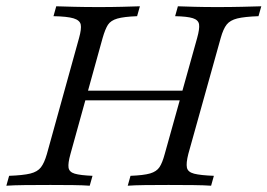

<svg xmlns="http://www.w3.org/2000/svg" viewBox="-25 -591 851 611"><path d="M381.5 0 390.3 -31.5Q432.3 -33.1 452.8 -39.1Q473.4 -45.2 482.7 -59.3Q491.9 -73.4 499.2 -100.8L602.4 -470.2Q610.5 -499.2 608.5 -513.3Q606.5 -527.4 588.7 -533.1Q571 -538.7 532.3 -539.5L541.1 -571Q561.3 -570.2 593.5 -569.4Q625.8 -568.5 666.1 -568.5Q708.9 -568.5 745.6 -569.4Q782.3 -570.2 806.5 -571L797.6 -539.5Q753.2 -537.9 730.2 -532.3Q707.3 -526.6 696.4 -512.9Q685.5 -499.2 677.4 -470.2L574.2 -100.8Q566.9 -71.8 569.8 -57.7Q572.6 -43.5 592.7 -38.3Q612.9 -33.1 655.6 -31.5L646.8 0Q625 -1.6 589.1 -2Q553.2 -2.4 511.3 -2.4Q470.2 -2.4 436.7 -2Q403.2 -1.6 381.5 0ZM-4.8 0 4 -31.5Q48.4 -33.1 71.4 -38.7Q94.4 -44.4 105.2 -58.5Q116.1 -72.6 124.2 -100.8L226.6 -470.2Q234.7 -499.2 231.9 -512.9Q229 -526.6 208.9 -532.7Q188.7 -538.7 145.2 -539.5L154 -571Q175.8 -570.2 210.9 -569.4Q246 -568.5 290.3 -568.5Q329.8 -568.5 363.7 -569.4Q397.6 -570.2 420.2 -571L411.3 -539.5Q369.4 -537.9 348.4 -531.9Q327.4 -525.8 318.5 -512.1Q309.7 -498.4 301.6 -470.2L199.2 -100.8Q191.1 -71.8 193.1 -57.7Q195.2 -43.5 212.9 -38.3Q230.6 -33.1 269.4 -31.5L260.5 0Q239.5 -1.6 206.9 -2Q174.2 -2.4 135.5 -2.4Q90.3 -2.4 54.4 -2Q18.5 -1.6 -4.8 0ZM227.4 -271.8 236.3 -302.4H571L561.3 -271.8Z"/></svg>

Font: Playfair 5pt SemiExpanded Light 12pt
Style: Italic
Weight: 300
Italic angle: -15.6°
Version: Version 2.000;gftools[0.9.28]